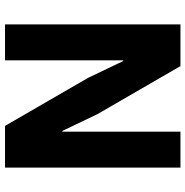

<svg xmlns="http://www.w3.org/2000/svg" viewBox="-7 -731 738 764"><g transform="rotate(90 362.0 -349.0)"><path d="M481 0 290 -330 223 -470H220V-324V0H77V-698H243L434 -368L501 -228H504V-374V-698H647V0Z"/></g></svg>

Font: IBM Plex Sans
Style: Bold
Weight: 700
Designer: Mike Abbink, Paul van der Laan, Pieter van Rosmalen
Foundry: Bold Monday
Version: Version 3.201